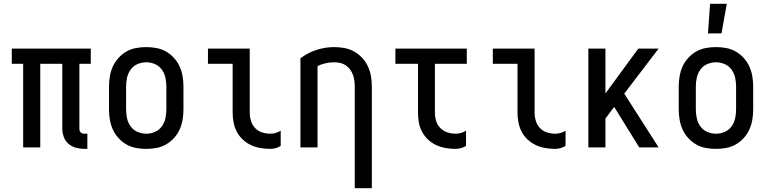

<svg xmlns="http://www.w3.org/2000/svg" viewBox="-20 -776 4040 1011"><path d="M440 8H425Q402 8 380 2Q358 -4 341 -18.5Q324 -33 316 -54.5Q308 -76 308 -99V-440H192V0H102V-440H42V-520H458V-440H398V-99Q398 -93 399.5 -88Q401 -83 405 -79Q409 -75 414 -73.5Q419 -72 425 -72H440Z M750 8Q723 8 696 3Q669 -2 645.5 -15.5Q622 -29 603.5 -49.5Q585 -70 574 -94.5Q563 -119 558.5 -146Q554 -173 554 -200V-320Q554 -347 558.5 -374Q563 -401 574 -425.5Q585 -450 603.5 -470.5Q622 -491 645.5 -504.5Q669 -518 696 -523Q723 -528 750 -528Q777 -528 804 -523Q831 -518 854.5 -504.5Q878 -491 896.5 -470.5Q915 -450 926 -425.5Q937 -401 941.5 -374Q946 -347 946 -320V-200Q946 -173 941.5 -146Q937 -119 926 -94.5Q915 -70 896.5 -49.5Q878 -29 854.5 -15.5Q831 -2 804 3Q777 8 750 8ZM750 -72Q774 -72 796 -81.5Q818 -91 832 -110.5Q846 -130 851 -153Q856 -176 856 -200V-320Q856 -344 851 -367Q846 -390 832 -409.5Q818 -429 796 -438.5Q774 -448 750 -448Q726 -448 704 -438.5Q682 -429 668 -409.5Q654 -390 649 -367Q644 -344 644 -320V-200Q644 -176 649 -153Q654 -130 668 -110.5Q682 -91 704 -81.5Q726 -72 750 -72Z M1403 8Q1377 8 1351 3.5Q1325 -1 1301.5 -12Q1278 -23 1258.5 -41Q1239 -59 1227 -82Q1215 -105 1210 -131Q1205 -157 1205 -184V-440H1075V-520H1295V-184Q1295 -161 1301.5 -139.5Q1308 -118 1323 -102Q1338 -86 1359.5 -79Q1381 -72 1403 -72Q1418 -72 1432 -76Q1446 -80 1458 -88V-8Q1446 0 1432 4Q1418 8 1403 8Z M1848 215V-320Q1848 -336 1846 -351.5Q1844 -367 1838.5 -382Q1833 -397 1823.5 -410Q1814 -423 1800.5 -432Q1787 -441 1771.5 -444.5Q1756 -448 1740 -448Q1717 -448 1694.5 -443Q1672 -438 1652 -428V0H1562V-469Q1600 -498 1646 -513Q1692 -528 1740 -528Q1767 -528 1794 -523Q1821 -518 1845 -504.5Q1869 -491 1887.5 -471Q1906 -451 1917.5 -426Q1929 -401 1933.5 -374Q1938 -347 1938 -320V215Z M2379 8Q2353 8 2327 3.5Q2301 -1 2277 -12Q2253 -23 2234 -41Q2215 -59 2202.5 -82Q2190 -105 2185.5 -131Q2181 -157 2181 -184V-440H2062V-520H2438V-440H2270V-184Q2270 -161 2276.5 -139.5Q2283 -118 2298.5 -102Q2314 -86 2335.5 -79Q2357 -72 2379 -72Q2393 -72 2407.5 -76Q2422 -80 2434 -88V-8Q2422 0 2407.5 4Q2393 8 2379 8Z M2903 8Q2877 8 2851 3.5Q2825 -1 2801.5 -12Q2778 -23 2758.5 -41Q2739 -59 2727 -82Q2715 -105 2710 -131Q2705 -157 2705 -184V-440H2575V-520H2795V-184Q2795 -161 2801.5 -139.5Q2808 -118 2823 -102Q2838 -86 2859.5 -79Q2881 -72 2903 -72Q2918 -72 2932 -76Q2946 -80 2958 -88V-8Q2946 0 2932 4Q2918 8 2903 8Z M3346 0 3214 -213 3168 -152V0H3078V-520H3168V-284L3341 -520H3448L3267 -283L3448 0Z M3750 8Q3723 8 3696 3Q3669 -2 3645.5 -15.5Q3622 -29 3603.5 -49.5Q3585 -70 3574 -94.5Q3563 -119 3558.5 -146Q3554 -173 3554 -200V-320Q3554 -347 3558.5 -374Q3563 -401 3574 -425.5Q3585 -450 3603.5 -470.5Q3622 -491 3645.5 -504.5Q3669 -518 3696 -523Q3723 -528 3750 -528Q3777 -528 3804 -523Q3831 -518 3854.5 -504.5Q3878 -491 3896.5 -470.5Q3915 -450 3926 -425.5Q3937 -401 3941.5 -374Q3946 -347 3946 -320V-200Q3946 -173 3941.5 -146Q3937 -119 3926 -94.5Q3915 -70 3896.5 -49.5Q3878 -29 3854.5 -15.5Q3831 -2 3804 3Q3777 8 3750 8ZM3750 -72Q3774 -72 3796 -81.5Q3818 -91 3832 -110.5Q3846 -130 3851 -153Q3856 -176 3856 -200V-320Q3856 -344 3851 -367Q3846 -390 3832 -409.5Q3818 -429 3796 -438.5Q3774 -448 3750 -448Q3726 -448 3704 -438.5Q3682 -429 3668 -409.5Q3654 -390 3649 -367Q3644 -344 3644 -320V-200Q3644 -176 3649 -153Q3654 -130 3668 -110.5Q3682 -91 3704 -81.5Q3726 -72 3750 -72ZM3708 -600 3719 -756H3807L3779 -600Z"/></svg>

Font: Iosevka Bendy Medium
Style: Regular
Weight: 500
Monospace: yes
Designer: Belleve Invis
Foundry: Belleve Invis
Version: Version 30.1.2